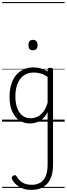

<svg xmlns="http://www.w3.org/2000/svg" viewBox="-20 -1163 638 1835"><path d="M281 652Q212 652 166.5 624.5Q121 597 95 551Q90 541 92 533Q94 525 106 517Q118 509 125.5 511Q133 513 138 522Q163 563 197 583Q231 603 286 603Q332 603 365.5 582.5Q399 562 417 520Q435 478 435 411V-92Q412 -47 382.5 -23.5Q353 0 322.5 8.5Q292 17 265 17Q210 17 166 -12Q122 -41 96.5 -98Q71 -155 71 -238Q71 -288 80.5 -331Q90 -374 109 -408.5Q128 -443 156 -467.5Q184 -492 220.5 -505.5Q257 -519 301 -519Q335 -519 368.5 -509.5Q402 -500 435 -480V-496Q435 -506 441 -510.5Q447 -515 461 -515Q475 -515 481 -510.5Q487 -506 487 -496V414Q487 493 462 546Q437 599 391 625.5Q345 652 281 652ZM274 -33Q306 -33 336.5 -47Q367 -61 392.5 -93Q418 -125 435 -181V-428Q400 -452 367 -461Q334 -470 302 -470Q270 -470 243 -460.5Q216 -451 194.5 -432Q173 -413 158 -385.5Q143 -358 135 -322Q127 -286 127 -242Q127 -180 143.5 -133Q160 -86 192.5 -59.5Q225 -33 274 -33ZM295 -683Q273 -683 262.5 -695Q252 -707 252 -732Q252 -757 262.5 -769.5Q273 -782 295 -782Q317 -782 328 -769.5Q339 -757 339 -732Q339 -707 328 -695Q317 -683 295 -683ZM0 623H598V633H0ZM0 -20H598V0H0ZM0 -505H598V-500H0ZM0 -1143H598V-1133H0Z"/></svg>

Font: Playwrite CL Guides
Style: Regular
Weight: 400
Designer: Veronika Burian, José Scaglione
Foundry: TypeTogether
Version: Version 1.003